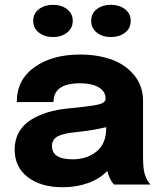

<svg xmlns="http://www.w3.org/2000/svg" viewBox="-20 -768 668 799"><path d="M200.7 -613.8Q166 -613.8 142.1 -632.1Q118.2 -650.4 118.2 -681.2Q118.2 -711.9 142.1 -730Q166 -748 200.7 -748Q234.9 -748 258.8 -730Q282.7 -711.9 282.7 -681.2Q282.7 -650.4 258.8 -632.1Q234.9 -613.8 200.7 -613.8ZM441.4 -613.8Q407.2 -613.8 383.3 -632.1Q359.4 -650.4 359.4 -681.2Q359.4 -712.4 383.1 -730.2Q406.7 -748 441.4 -748Q476.1 -748 500 -730Q523.9 -711.9 523.9 -681.2Q523.9 -649.9 500 -631.8Q476.1 -613.8 441.4 -613.8ZM240.7 11.2Q150.9 11.2 95.9 -30.5Q41 -72.3 41 -146Q41 -186.5 58.8 -218Q76.7 -249.5 108.6 -269.3Q140.6 -289.1 179.4 -300.8Q218.3 -312.5 265.6 -316.9Q358.4 -325.7 388.9 -333Q419.4 -340.3 419.4 -356.9V-357.9Q419.4 -387.2 391.1 -404.3Q362.8 -421.4 312.5 -421.4Q202.6 -421.4 202.6 -343.3H49.8Q49.8 -436 123.5 -488.5Q197.3 -541 313.5 -541Q385.3 -541 443.4 -520.5Q501.5 -500 538.3 -455.3Q575.2 -410.6 575.2 -348.1V-118.7Q575.2 -66.4 582 -44.9Q591.3 -13.2 606.9 0H454.6Q440.4 -14.6 431.6 -40Q428.2 -49.3 426.3 -56.6Q396 -24.4 347.4 -6.6Q298.8 11.2 240.7 11.2ZM282.2 -105Q341.3 -105 381.6 -137.5Q421.9 -169.9 421.9 -234.4V-238.8Q367.7 -225.6 297.9 -218.3Q244.1 -213.4 220.2 -200.7Q196.3 -188 196.3 -160.2Q196.3 -105 282.2 -105Z"/></svg>

Font: Epilogue
Style: Bold
Weight: 700
Designer: Tyler Finck
Foundry: Etcetera Type Co
Version: Version 2.112